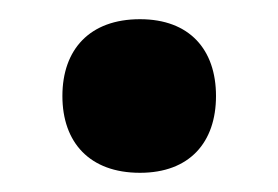

<svg xmlns="http://www.w3.org/2000/svg" viewBox="-20 -175 290 200"><path d="M125.8 5C177.5 5 205 -26.7 205 -75C205 -123.3 177.5 -155 125.8 -155C73.3 -155 45 -123.3 45 -75C45 -26.7 73.3 5 125.8 5Z"/></svg>

Font: Familjen Grotesk
Style: Bold
Weight: 700
Designer: Anders Wikstroem, Jonas Baeckman, Matilda Gysing, Kristian Moeller
Foundry: Familjen STHLM AB
Version: Version 2.000